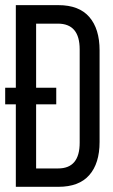

<svg xmlns="http://www.w3.org/2000/svg" viewBox="-21 -720 437 740"><path d="M40 -700.2H204.1Q283.7 -700.2 323.2 -654.5Q362.8 -608.9 362.8 -525.9V-172.9Q362.8 -90.3 323.2 -45.2Q283.7 0 204.1 0H40V-317.9H-1V-381.8H40ZM195.8 -381.8V-317.9H118.2V-70.8H203.1Q286.1 -70.8 286.1 -169.9V-529.8Q286.1 -628.9 202.1 -628.9H118.2V-381.8Z"/></svg>

Font: Bebas Neue Regular
Style: Regular
Weight: 400
Designer: Ryoichi Tsunekawa
Foundry: Ryoichi Tsunekawa
Version: Version 001.003